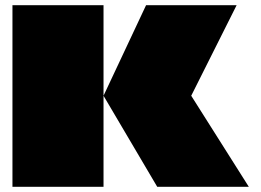

<svg xmlns="http://www.w3.org/2000/svg" viewBox="-20 -720 1007 740"><path d="M28 -700H379V0H28ZM379 -351 543 -700H892L717 -351L939 0H586Z"/></svg>

Font: Notable
Style: Regular
Weight: 400
Designer: Multiple Designers
Foundry: Google, Inc.
Version: Version 1.100